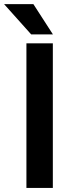

<svg xmlns="http://www.w3.org/2000/svg" viewBox="-62 -924 348 944"><path d="M197.8 -710.9V0H67.9V-710.9ZM102.1 -903.8 198.2 -754.9H91.3L-42 -903.8Z"/></svg>

Font: Roboto Condensed SemiBold
Style: Regular
Weight: 600
Designer: Christian Robertson
Foundry: Google
Version: Version 3.008; 2023